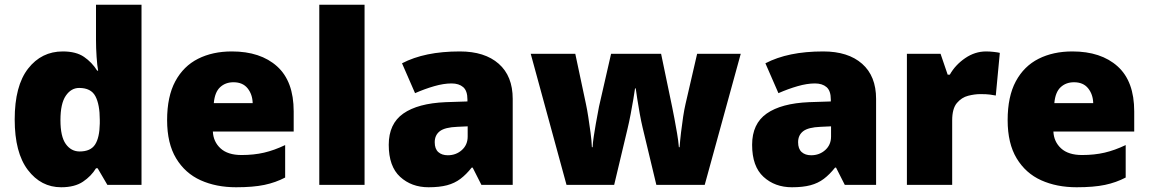

<svg xmlns="http://www.w3.org/2000/svg" viewBox="-20 -873 4847 810"><path d="M238 -83Q153 -83 97.5 -156Q42 -229 42 -369Q42 -511 98.5 -583.5Q155 -656 245 -656Q301 -656 334.5 -633Q368 -610 390 -575H394Q390 -596 387.5 -633Q385 -670 385 -705V-853H577V-93H433L392 -163H385Q365 -130 330 -106.5Q295 -83 238 -83ZM316 -234Q362 -234 381 -263Q400 -292 401 -352V-367Q401 -432 382.5 -467Q364 -502 314 -502Q280 -502 257.5 -469Q235 -436 235 -366Q235 -297 257.5 -265.5Q280 -234 316 -234Z M958 -656Q1079 -656 1149 -593Q1219 -530 1219 -403V-318H878Q880 -275 910.5 -247Q941 -219 999 -219Q1051 -219 1094 -229Q1137 -239 1183 -261V-124Q1143 -103 1095.5 -93Q1048 -83 976 -83Q892 -83 826.5 -112.5Q761 -142 723 -205Q685 -268 685 -366Q685 -466 719.5 -530Q754 -594 815.5 -625Q877 -656 958 -656ZM965 -526Q931 -526 908.5 -505Q886 -484 882 -438H1046Q1045 -475 1024.5 -500.5Q1004 -526 965 -526Z M1518 -93H1327V-853H1518Z M1920 -656Q2025 -656 2084 -604Q2143 -552 2143 -456V-93H2011L1974 -166H1970Q1947 -137 1922.5 -118.5Q1898 -100 1866 -91.5Q1834 -83 1788 -83Q1716 -83 1668 -127Q1620 -171 1620 -262Q1620 -351 1681.5 -394Q1743 -437 1860 -442L1952 -445V-453Q1952 -490 1934 -505.5Q1916 -521 1885 -521Q1852 -521 1812 -509.5Q1772 -498 1731 -480L1676 -606Q1724 -631 1784.5 -643.5Q1845 -656 1920 -656ZM1909 -338Q1857 -336 1835.5 -319.5Q1814 -303 1814 -273Q1814 -245 1829 -231.5Q1844 -218 1869 -218Q1904 -218 1928.5 -240Q1953 -262 1953 -297V-340Z M2691 -335Q2685 -360 2679 -393Q2673 -426 2668.5 -455.5Q2664 -485 2662 -500H2659Q2657 -485 2652 -455Q2647 -425 2640.5 -391Q2634 -357 2627 -328L2571 -93H2370L2219 -646H2407L2452 -434Q2457 -411 2462 -378.5Q2467 -346 2471.5 -312.5Q2476 -279 2477 -252H2480Q2481 -272 2485 -298Q2489 -324 2493.5 -350Q2498 -376 2502 -396Q2506 -416 2507 -423L2558 -646H2769L2816 -420Q2820 -401 2825.5 -371.5Q2831 -342 2836.5 -310Q2842 -278 2844 -252H2847Q2849 -279 2853 -313.5Q2857 -348 2862 -380.5Q2867 -413 2872 -434L2921 -646H3105L2953 -93H2749Z M3453 -656Q3558 -656 3617 -604Q3676 -552 3676 -456V-93H3544L3507 -166H3503Q3480 -137 3455.5 -118.5Q3431 -100 3399 -91.5Q3367 -83 3321 -83Q3249 -83 3201 -127Q3153 -171 3153 -262Q3153 -351 3214.5 -394Q3276 -437 3393 -442L3485 -445V-453Q3485 -490 3467 -505.5Q3449 -521 3418 -521Q3385 -521 3345 -509.5Q3305 -498 3264 -480L3209 -606Q3257 -631 3317.5 -643.5Q3378 -656 3453 -656ZM3442 -338Q3390 -336 3368.5 -319.5Q3347 -303 3347 -273Q3347 -245 3362 -231.5Q3377 -218 3402 -218Q3437 -218 3461.5 -240Q3486 -262 3486 -297V-340Z M4140 -656Q4156 -656 4173 -654Q4190 -652 4198 -650L4181 -470Q4171 -472 4156.5 -474Q4142 -476 4116 -476Q4092 -476 4064.5 -469Q4037 -462 4017 -438.5Q3997 -415 3997 -365V-93H3806V-646H3948L3978 -558H3987Q4010 -599 4051.5 -627.5Q4093 -656 4140 -656Z M4504 -656Q4625 -656 4695 -593Q4765 -530 4765 -403V-318H4424Q4426 -275 4456.5 -247Q4487 -219 4545 -219Q4597 -219 4640 -229Q4683 -239 4729 -261V-124Q4689 -103 4641.5 -93Q4594 -83 4522 -83Q4438 -83 4372.5 -112.5Q4307 -142 4269 -205Q4231 -268 4231 -366Q4231 -466 4265.5 -530Q4300 -594 4361.5 -625Q4423 -656 4504 -656ZM4511 -526Q4477 -526 4454.5 -505Q4432 -484 4428 -438H4592Q4591 -475 4570.5 -500.5Q4550 -526 4511 -526Z"/></svg>

Font: Noto Sans Kannada UI Black
Style: Regular
Weight: 900
Designer: Jelle Bosma - Monotype Design Team
Foundry: Monotype Imaging Inc.
Version: Version 2.005; ttfautohint (v1.8.4.7-5d5b)